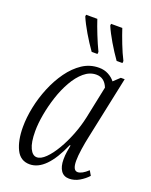

<svg xmlns="http://www.w3.org/2000/svg" viewBox="-145 -844 734 932"><g transform="rotate(20 222.0 -378.0)"><path d="M125 10Q77 10 55 -35Q33 -80 33 -150Q33 -198 44 -252Q55 -306 76.5 -358Q98 -410 128.5 -452.5Q159 -495 197.5 -520.5Q236 -546 283 -546Q310 -546 331.5 -534.5Q353 -523 366 -506L398 -536H418L349 -209Q343 -182 337.5 -145.5Q332 -109 332 -84Q332 -34 357 -34Q379 -34 410 -63L424 -39Q406 -19 381 -4.5Q356 10 329 10Q301 10 286.5 -11Q272 -32 272 -69Q272 -91 275 -109Q278 -127 281 -144H277Q210 10 125 10ZM146 -34Q167 -34 191 -57.5Q215 -81 238 -120Q261 -159 279 -205Q297 -251 307 -297L342 -465Q324 -510 282 -510Q248 -510 219 -485.5Q190 -461 167 -420.5Q144 -380 128.5 -332.5Q113 -285 104.5 -237.5Q96 -190 96 -151Q96 -93 110 -63.5Q124 -34 146 -34ZM351 -606Q326 -641 301.5 -682.5Q277 -724 263 -757L264 -766H322Q332 -735 348.5 -692.5Q365 -650 382 -617L381 -606ZM222 -606Q197 -641 172.5 -682.5Q148 -724 134 -757L135 -766H193Q203 -735 220 -692.5Q237 -650 253 -617L252 -606Z"/></g></svg>

Font: Noto Serif ExtraCondensed Light
Style: Italic
Weight: 300
Width: 2
Italic angle: -12°
Designer: Monotype Design Team
Foundry: Monotype Imaging Inc.
Version: Version 2.014; ttfautohint (v1.8.4.7-5d5b)